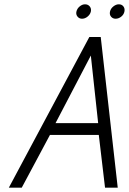

<svg xmlns="http://www.w3.org/2000/svg" viewBox="-20 -872 599 892"><path d="M375 -852Q362 -852 350 -842Q338 -832 335 -818Q332 -805 340 -795Q348 -785 361 -785Q375 -785 387 -795Q399 -805 402 -818Q405 -832 397 -842Q389 -852 375 -852ZM532 -852Q519 -852 506.5 -842Q494 -832 491 -818Q488 -804 496 -794.5Q504 -785 517 -785Q531 -785 543 -794.5Q555 -804 558 -818Q561 -832 553.5 -842Q546 -852 532 -852ZM527 0 448 -700H395L21 0H81L212 -245H439L468 0ZM238 -300 402 -614 436 -300Z"/></svg>

Font: Advent Pro
Style: Italic
Weight: 400
Italic angle: -12°
Designer: VivaRado, Andreas Kalpakidis
Foundry: VivaRado, Andreas Kalpakidis
Version: Version 3.000